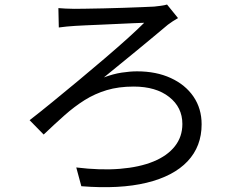

<svg xmlns="http://www.w3.org/2000/svg" viewBox="-20 -765 1040 830"><path d="M232.4 -730Q245.6 -729 263.5 -727.9Q281.4 -726.8 302.1 -726.8Q318.1 -726.8 351.7 -727.4Q385.3 -728 427.7 -728.8Q470.1 -729.6 513.3 -731.2Q556.4 -732.8 591.9 -734.1Q627.4 -735.5 646.1 -736.5Q658.8 -737.8 674.9 -739.9Q691 -742 702.1 -745.4L749.6 -686.8Q740.4 -681.8 727 -673.1Q713.7 -664.5 705.9 -658.3Q678.2 -635.3 643.5 -606.2Q608.8 -577.1 571 -546.2Q533.1 -515.2 496.8 -485.6Q460.4 -456 429.2 -430.4Q469.8 -445.6 506.1 -451.1Q542.4 -456.6 572.5 -456.6Q655.5 -456.6 718.4 -427.6Q781.3 -398.7 816.5 -347.2Q851.6 -295.7 851.6 -227.7Q851.6 -132.2 790.8 -67.7Q729.9 -3.2 613.8 25Q497.7 53.2 331.6 40L309.7 -41.1Q413.7 -28.3 498.3 -35.2Q582.9 -42.1 643.2 -66.8Q703.5 -91.5 735.9 -132.7Q768.4 -173.8 768.4 -229Q768.4 -301.1 711.2 -345.9Q654.1 -390.8 557.6 -390.8Q492.8 -390.8 441.5 -375.4Q390.2 -360 345.8 -332.2Q301.4 -304.3 258.8 -266.4Q216.1 -228.5 168.8 -183.4L108 -245.4Q152.1 -279.5 207 -324.4Q261.9 -369.3 320.6 -418Q379.3 -466.8 434.4 -513.9Q489.5 -561 533.6 -600.8Q577.7 -640.7 603.3 -666.5Q584.7 -665.9 553.9 -664.6Q523.1 -663.3 486.1 -661.5Q449.1 -659.7 413.2 -658.2Q377.3 -656.7 348.6 -655.4Q319.9 -654.1 304.7 -653.1Q288.3 -652.1 268.8 -650.3Q249.3 -648.5 234.2 -646.2Z"/></svg>

Font: Noto Sans JP
Style: Regular
Weight: 100
Designer: Ryoko NISHIZUKA 西塚涼子 (kana, bopomofo & ideographs); Paul D. Hunt (Latin, Greek & Cyrillic); Sandoll Communications 산돌커뮤니
Foundry: Adobe
Version: Version 2.004;hotconv 1.0.118;makeotfexe 2.5.65603